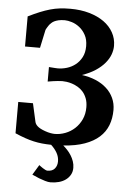

<svg xmlns="http://www.w3.org/2000/svg" viewBox="-60 -732 683 984"><g transform="rotate(5 282.0 -239.5)"><path d="M172.9 125Q174.8 126.5 180.2 130.6Q185.5 134.8 192.1 138.9Q198.7 143.1 205.3 146.5Q211.9 149.9 216.8 149.9Q241.7 149.9 254.2 135Q266.6 120.1 266.6 98.1Q266.6 74.7 255.1 54.4Q243.7 34.2 224.1 16.1Q198.2 15.6 176.8 13.4Q155.3 11.2 133.5 6.3Q111.8 1.5 88.6 -6.6Q65.4 -14.6 37.1 -26.9V-188H112.8L133.8 -94.2Q136.2 -82 148.4 -71.3Q160.6 -60.5 188 -50.8Q203.1 -45.4 216.1 -43.2Q229 -41 237.8 -41Q265.1 -41 292 -51.3Q318.8 -61.5 340.1 -81.1Q361.3 -100.6 374.3 -128.4Q387.2 -156.2 387.2 -190.9Q387.2 -217.3 379.6 -236.8Q372.1 -256.3 360.1 -270Q348.1 -283.7 333.3 -292.2Q318.4 -300.8 303.5 -305.7Q288.6 -310.5 275.1 -312.3Q261.7 -314 252.9 -314Q242.7 -314 229.7 -312.5Q216.8 -311 205.6 -309.6Q192.4 -307.6 178.2 -305.2V-379.9Q198.7 -378.4 208.7 -377.7Q218.8 -377 224.1 -377Q247.1 -377 271 -384.3Q294.9 -391.6 314.5 -407Q334 -422.4 346.4 -446Q358.9 -469.7 358.9 -502.9Q358.9 -537.1 345.9 -560.5Q333 -584 314.2 -598.6Q295.4 -613.3 274.7 -619.6Q253.9 -626 238.8 -626Q219.2 -626 206.1 -622.8Q192.9 -619.6 184.3 -615.2Q175.8 -610.8 170.4 -605.5L162.1 -597.2Q160.6 -595.7 157.7 -591.3Q154.8 -586.9 151.9 -582.3Q148.9 -577.6 146.7 -573.5Q144.5 -569.3 144 -567.9L124 -474.1H46.9V-628.9Q79.6 -645 106.4 -656Q133.3 -667 158.2 -674.1Q183.1 -681.2 208 -684.1Q232.9 -687 262.2 -687Q315.4 -687 359.4 -674.3Q403.3 -661.6 434.8 -639.2Q466.3 -616.7 483.6 -585.4Q501 -554.2 501 -517.1Q501 -495.1 492.7 -472.4Q484.4 -449.7 466.3 -428Q448.2 -406.2 419.7 -387.2Q391.1 -368.2 350.1 -354Q389.2 -348.6 421.6 -335Q454.1 -321.3 477.5 -300Q501 -278.8 513.9 -250.7Q526.9 -222.7 526.9 -189Q526.9 -146 513.2 -110.6Q499.5 -75.2 470.5 -49.1Q441.4 -22.9 396 -6.6Q350.6 9.8 286.6 14.2Q297.4 23.4 308.1 34.9Q318.8 46.4 327.6 60.3Q336.4 74.2 342 90.3Q347.7 106.4 347.7 124Q347.7 144 339.1 159.4Q330.6 174.8 315.7 185.8Q300.8 196.8 280.5 202.4Q260.3 208 236.8 208Q225.6 208 209.2 203.1Q192.9 198.2 177.7 192.4Q160.2 185.5 141.6 176.8Z"/></g></svg>

Font: Charis SIL
Style: Bold
Weight: 700
Foundry: SIL International
Version: Version 4.112